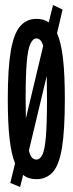

<svg xmlns="http://www.w3.org/2000/svg" viewBox="-20 -702 290 764"><path d="M60 42 21 26 40 -52Q25 -88 18 -150Q11 -212 11 -308Q11 -430 23 -499.5Q35 -569 60.5 -598Q86 -627 125 -627Q154 -627 174 -613L191 -682L229 -664L207 -570Q223 -534 230.5 -470.5Q238 -407 238 -308Q238 -183 226.5 -113.5Q215 -44 189.5 -16.5Q164 11 125 11Q93 11 72 -6ZM82 -308Q82 -264 83 -231L152 -520Q143 -549 125 -549Q111 -549 101 -528Q91 -507 86.5 -455Q82 -403 82 -308ZM125 -67Q139 -67 148.5 -86Q158 -105 162.5 -157Q167 -209 167 -308Q167 -361 166 -400L95 -103Q100 -82 107.5 -74.5Q115 -67 125 -67Z"/></svg>

Font: Inconsolata UltraCondensed Bold
Style: Regular
Weight: 700
Width: 1
Monospace: yes
Designer: Raph Levien, Cyreal, Brenton Simpson
Foundry: Raph Levien, Cyreal, Google
Version: Version 3.001; ttfautohint (v1.8.2.53-6de2)